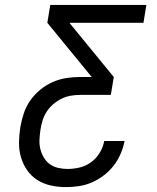

<svg xmlns="http://www.w3.org/2000/svg" viewBox="-20 -755 640 783"><path d="M249 8Q217 8 187.5 1.5Q158 -5 133 -20.5Q108 -36 91 -60.5Q74 -85 65.5 -114Q57 -143 57.5 -174.5Q58 -206 63 -237Q68 -265 77 -292.5Q86 -320 103 -344.5Q120 -369 143.5 -388.5Q167 -408 194 -420Q221 -432 249.5 -436.5Q278 -441 305 -441H354L173 -662L185 -735H577L565 -662H263L444 -441L432 -368H306Q287 -368 267.5 -364.5Q248 -361 230 -352Q212 -343 196.5 -329.5Q181 -316 170 -299Q159 -282 153.5 -263.5Q148 -245 145 -226Q142 -206 141 -186Q140 -166 144.5 -147.5Q149 -129 158.5 -113Q168 -97 182.5 -86Q197 -75 216.5 -70.5Q236 -66 256 -66Q280 -66 305 -72Q330 -78 351.5 -93.5Q373 -109 387 -132.5Q401 -156 405 -180H488Q483 -154 472 -128Q461 -102 443.5 -79.5Q426 -57 403 -39.5Q380 -22 354.5 -11Q329 0 302 4Q275 8 249 8Z"/></svg>

Font: Iosevka Extended Oblique
Style: Regular
Weight: 400
Width: 7
Italic angle: -9°
Monospace: yes
Designer: Belleve Invis
Foundry: Belleve Invis
Version: Version 32.0.1; ttfautohint (v1.8.4)